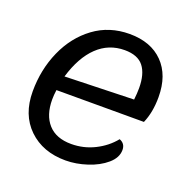

<svg xmlns="http://www.w3.org/2000/svg" viewBox="-102 -619 714 728"><g transform="rotate(20 255.5 -255.0)"><path d="M30 -192Q30 -280 63.5 -355.5Q97 -431 158.5 -476.5Q220 -522 302 -522Q388 -522 437 -472Q486 -422 486 -334Q486 -273 466 -227H113Q110 -206 110 -188Q110 -125 142 -89.5Q174 -54 235 -54Q285 -54 329 -76Q373 -98 402 -134Q426 -125 426 -99Q426 -68 396.5 -42.5Q367 -17 322.5 -2.5Q278 12 236 12Q144 12 87 -43Q30 -98 30 -192ZM402 -294Q405 -320 405 -341Q405 -398 381.5 -428Q358 -458 305 -458Q241 -458 195 -414Q149 -370 124 -286Z"/></g></svg>

Font: Thasadith
Style: Bold Italic
Weight: 700
Italic angle: -9°
Designer: Cadson Demak Co.,Ltd.
Foundry: Cadson Demak Co.,Ltd.
Version: Version 1.000; ttfautohint (v1.6)